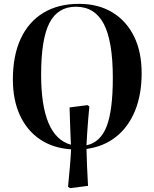

<svg xmlns="http://www.w3.org/2000/svg" viewBox="-20 -764 803 999"><path d="M345 215 334 208Q339 158 343.5 105.5Q348 53 350 13Q256 7 188 -39Q120 -85 83.5 -164.5Q47 -244 47 -351Q47 -475 88 -563Q129 -651 206 -697.5Q283 -744 391 -744Q491 -744 564 -700Q637 -656 677 -575.5Q717 -495 717 -383Q717 -272 682.5 -187.5Q648 -103 583.5 -52Q519 -1 430 11Q431 49 433 103Q435 157 438 203ZM430 -8Q502 -23 534.5 -105.5Q567 -188 567 -359Q567 -550 520 -639.5Q473 -729 375 -729Q281 -729 237.5 -645Q194 -561 194 -376Q194 -53 349 -11Q348 -34 346.5 -69Q345 -104 344 -140.5Q343 -177 342 -205L435 -217L445 -210Q442 -183 439 -145Q436 -107 433.5 -70Q431 -33 430 -8Z"/></svg>

Font: Literata 72pt SemiBold
Style: Regular
Weight: 600
Designer: Latin by Veronika Burian and Jose Scaglione. Greek by Irene Vlachou. Cyrillic by Vera Evstafieva.
Foundry: TypeTogether
Version: Version 3.002